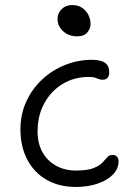

<svg xmlns="http://www.w3.org/2000/svg" viewBox="-20 -732 535 761"><path d="M281 9Q214 9 164.5 -19.5Q115 -48 88 -99.5Q61 -151 61 -220Q61 -278 83.5 -328Q106 -378 145.5 -415.5Q185 -453 236.5 -474Q288 -495 346 -495Q363 -495 378.5 -491Q394 -487 403.5 -476.5Q413 -466 413 -444Q413 -432 406.5 -424Q400 -416 387 -416Q377 -416 370.5 -419Q364 -422 356 -424.5Q348 -427 331 -427Q274 -427 228.5 -399.5Q183 -372 156 -323.5Q129 -275 129 -211Q129 -163 148.5 -128.5Q168 -94 202.5 -75Q237 -56 281 -56Q326 -56 350 -65.5Q374 -75 385.5 -87Q397 -99 405 -108.5Q413 -118 426 -118Q437 -118 443.5 -111Q450 -104 450 -93Q450 -63 427.5 -40Q405 -17 366.5 -4Q328 9 281 9ZM285 -588Q253 -588 230.5 -608Q208 -628 208 -657Q208 -680 224.5 -696Q241 -712 266 -712Q289 -712 305.5 -701Q322 -690 330.5 -672.5Q339 -655 339 -636Q339 -620 326.5 -604Q314 -588 285 -588Z"/></svg>

Font: Shantell Sans Light
Style: Regular
Weight: 300
Designer: Stephen Nixon, Anya Danilova, Shantell Martin
Foundry: Arrow Type
Version: Version 1.011;[c5ecc13dd]